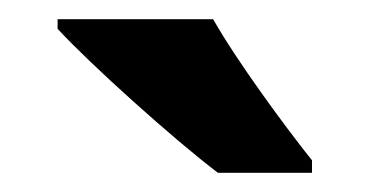

<svg xmlns="http://www.w3.org/2000/svg" viewBox="-20 -786 385 200"><path d="M202 -766H40V-756C74 -719 162 -640 207 -606H305V-619C277 -654 227 -722 202 -766Z"/></svg>

Font: Noto Sans Devanagari SemiCondensed
Style: Bold
Weight: 700
Width: 4
Designer: Jelle Bosma - Monotype Design Team
Foundry: Monotype Imaging Inc.
Version: Version 2.004